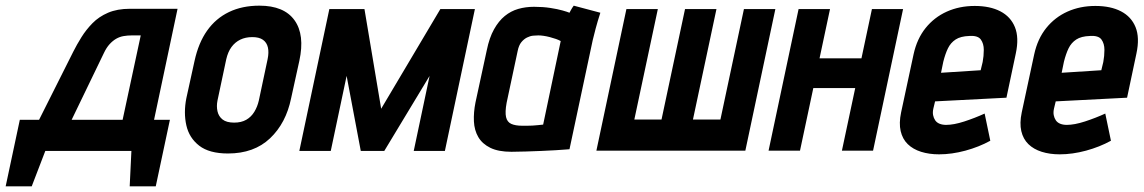

<svg xmlns="http://www.w3.org/2000/svg" viewBox="-38 -532 4038 678"><path d="M506 -109 589 -501H421Q376 -501 343.5 -487Q311 -473 288.5 -450Q266 -427 249.5 -400.5Q233 -374 221 -350L100 -109H32L-18 126H74L122 1H426L420 126H512L562 -109ZM215 -109 329 -345Q338 -364 349 -376Q360 -388 372 -395Q384 -402 398 -404.5Q412 -407 428 -407H459L395 -109Z M990 -185 1019 -317Q1039 -409 1002 -460.5Q965 -512 878 -512Q817 -512 770.5 -489.5Q724 -467 693.5 -424Q663 -381 649 -317L620 -185Q610 -134 620 -89.5Q630 -45 665.5 -17.5Q701 10 767 10Q859 10 915.5 -43.5Q972 -97 990 -185ZM907 -323 876 -177Q871 -155 860 -137Q849 -119 831.5 -109Q814 -99 789 -99Q762 -99 748 -110Q734 -121 730 -139Q726 -157 730 -177L761 -323Q767 -349 779.5 -366Q792 -383 810.5 -392Q829 -401 853 -401Q877 -401 890.5 -391.5Q904 -382 908 -364.5Q912 -347 907 -323Z M1517 -500 1308 -148 1249 -500H1125L1019 1H1130L1186 -264L1236 1H1319L1479 -264L1423 1H1533L1639 -500Z M2082 -487 1988 -512Q1982 -504 1977.5 -495.5Q1973 -487 1973 -487Q1966 -490 1948.5 -495Q1931 -500 1905 -504Q1879 -508 1848 -508Q1818 -508 1792 -500.5Q1766 -493 1744.5 -475.5Q1723 -458 1706.5 -428.5Q1690 -399 1681 -355L1641 -170Q1634 -135 1635.5 -103.5Q1637 -72 1651 -48Q1665 -24 1693.5 -10Q1722 4 1768 4Q1791 4 1818.5 3Q1846 2 1873.5 1Q1901 0 1923.5 -1.5Q1946 -3 1959.5 -4Q1973 -5 1973 -5L2055 -390Q2059 -407 2065.5 -431.5Q2072 -456 2082 -487ZM1751 -169 1790 -352Q1794 -372 1803 -383Q1812 -394 1823 -399.5Q1834 -405 1844.5 -406Q1855 -407 1863 -407Q1871 -407 1881.5 -405.5Q1892 -404 1903.5 -401Q1915 -398 1925 -394.5Q1935 -391 1942 -387L1880 -92Q1870 -91 1860.5 -90Q1851 -89 1842 -88.5Q1833 -88 1824 -88Q1815 -88 1806 -88Q1782 -88 1767.5 -94.5Q1753 -101 1749 -118.5Q1745 -136 1751 -169Z M2589 -500 2506 -110H2409L2492 -500H2381L2298 -110H2202L2285 -500H2174L2068 0H2594L2700 -500Z M3004 -326H2856L2893 -500H2782L2676 0H2787L2834 -221H2982L2935 0H3045L3151 -500H3041Z M3258 -149 3264 -174 3516 -187 3549 -343Q3561 -399 3546 -436Q3531 -473 3494.5 -492Q3458 -511 3404 -511Q3350 -511 3305.5 -491Q3261 -471 3230.5 -433Q3200 -395 3188 -340L3144 -135Q3136 -97 3142.5 -69Q3149 -41 3167.5 -23Q3186 -5 3214.5 4Q3243 13 3278 13Q3323 13 3371 0Q3419 -13 3459 -35L3439 -131Q3404 -115 3367 -103Q3330 -91 3303 -91Q3290 -91 3280 -95Q3270 -99 3264.5 -107Q3259 -115 3257 -125.5Q3255 -136 3258 -149ZM3432 -313 3425 -284 3285 -275 3293 -314Q3300 -342 3309.5 -361.5Q3319 -381 3336.5 -392.5Q3354 -404 3385 -405Q3415 -407 3425.5 -392.5Q3436 -378 3436 -356Q3436 -334 3432 -313Z M3684 -149 3690 -174 3942 -187 3975 -343Q3987 -399 3972 -436Q3957 -473 3920.5 -492Q3884 -511 3830 -511Q3776 -511 3731.5 -491Q3687 -471 3656.5 -433Q3626 -395 3614 -340L3570 -135Q3562 -97 3568.5 -69Q3575 -41 3593.5 -23Q3612 -5 3640.5 4Q3669 13 3704 13Q3749 13 3797 0Q3845 -13 3885 -35L3865 -131Q3830 -115 3793 -103Q3756 -91 3729 -91Q3716 -91 3706 -95Q3696 -99 3690.5 -107Q3685 -115 3683 -125.5Q3681 -136 3684 -149ZM3858 -313 3851 -284 3711 -275 3719 -314Q3726 -342 3735.5 -361.5Q3745 -381 3762.5 -392.5Q3780 -404 3811 -405Q3841 -407 3851.5 -392.5Q3862 -378 3862 -356Q3862 -334 3858 -313Z"/></svg>

Font: Advent Pro
Style: Bold Italic
Weight: 700
Italic angle: -12°
Designer: VivaRado, Andreas Kalpakidis
Foundry: VivaRado, Andreas Kalpakidis
Version: Version 3.000